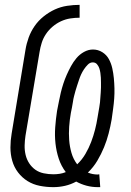

<svg xmlns="http://www.w3.org/2000/svg" viewBox="-20 -763 540 791"><path d="M383 8Q359 8 336.5 2Q314 -4 294 -15Q272 -3 248 2.5Q224 8 200 8Q171 8 143.5 2.5Q116 -3 93.5 -17Q71 -31 54.5 -52.5Q38 -74 30.5 -100.5Q23 -127 23 -155.5Q23 -184 28 -213L85 -558Q89 -583 98 -608Q107 -633 122.5 -655.5Q138 -678 160 -695.5Q182 -713 206 -724Q230 -735 256.5 -739Q283 -743 308 -743V-690Q289 -690 269.5 -687Q250 -684 231.5 -675.5Q213 -667 197 -653.5Q181 -640 169.5 -623Q158 -606 152 -587Q146 -568 143 -549L85 -204Q82 -184 81.5 -164Q81 -144 85.5 -125Q90 -106 100.5 -90Q111 -74 126 -63.5Q141 -53 160.5 -49Q180 -45 200 -45Q213 -45 226 -47Q239 -49 251 -54Q232 -79 222 -109.5Q212 -140 208.5 -172.5Q205 -205 207.5 -239Q210 -273 215 -306Q219 -325 222.5 -344Q226 -363 230.5 -381.5Q235 -400 241 -418.5Q247 -437 255 -455Q263 -473 272.5 -490.5Q282 -508 295 -523.5Q308 -539 326 -549Q344 -559 363 -559Q384 -559 401.5 -548Q419 -537 428.5 -519.5Q438 -502 442.5 -482Q447 -462 449 -441Q451 -420 451.5 -399Q452 -378 450.5 -357Q449 -336 446 -314.5Q443 -293 440 -271Q435 -242 427.5 -213Q420 -184 408.5 -156Q397 -128 381 -101Q365 -74 342 -52Q352 -48 362 -46Q372 -44 383 -44Q384 -44 385.5 -44.5Q387 -45 389 -45L393 8ZM298 -86Q318 -105 332 -129Q346 -153 355.5 -178Q365 -203 371.5 -228.5Q378 -254 382 -280Q384 -290 385.5 -300.5Q387 -311 389 -321Q391 -331 392 -341.5Q393 -352 393.5 -362Q394 -372 395 -382Q396 -392 396 -402.5Q396 -413 396 -423Q396 -433 395.5 -443Q395 -453 393.5 -463Q392 -473 389 -482Q386 -491 379.5 -498.5Q373 -506 362 -506Q351 -506 342 -497Q333 -488 326 -477.5Q319 -467 314 -456Q309 -445 305.5 -434Q302 -423 298 -411.5Q294 -400 291 -389Q288 -378 285 -366.5Q282 -355 280.5 -343.5Q279 -332 276.5 -320.5Q274 -309 272 -298Q267 -270 265 -241.5Q263 -213 265 -186Q267 -159 274.5 -133Q282 -107 298 -86Z"/></svg>

Font: Iosevka Term Curly Lt Obl
Style: Regular
Weight: 300
Italic angle: -9°
Designer: Belleve Invis
Foundry: Belleve Invis
Version: Version 32.3.0